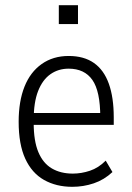

<svg xmlns="http://www.w3.org/2000/svg" viewBox="-20 -713 509 741"><path d="M259 8Q197 8 150 -18.5Q103 -45 77.5 -100.5Q52 -156 52 -243Q52 -322 74.5 -378.5Q97 -435 141 -466Q185 -497 245 -497Q304 -497 342.5 -470Q381 -443 400 -390Q419 -337 419 -260V-231H95V-277H382L367 -261Q367 -361 336.5 -404.5Q306 -448 245 -448Q205 -448 174.5 -426.5Q144 -405 127 -361.5Q110 -318 110 -250V-239Q110 -169 128 -126Q146 -83 180 -63Q214 -43 261 -43Q294 -43 327 -54Q360 -65 388 -93L414 -49Q382 -19 342 -5.5Q302 8 259 8ZM207 -620V-693H281V-620Z"/></svg>

Font: Nunito Sans 10pt Condensed Light
Style: Regular
Weight: 300
Width: 3
Designer: Vernon Adams
Foundry: Vernon Adams
Version: Version 3.101;gftools[0.9.27]